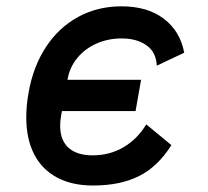

<svg xmlns="http://www.w3.org/2000/svg" viewBox="-20 -566 640 592"><path d="M61 -204Q61 -241.5 68 -279.5Q82 -360.5 121.5 -420.8Q161 -481 221 -513.8Q281 -546.5 354.5 -546.5Q435 -546.5 485.2 -508.2Q535.5 -470 548 -403.5L463.5 -363.5Q461.5 -405 431.8 -426.2Q402 -447.5 355 -447.5Q313.5 -447.5 277.8 -431.8Q242 -416 218.5 -387.5Q195 -359 188.5 -322L188 -320H415L398 -223.5H171L168.5 -210Q165.5 -193 165.5 -178.5Q165.5 -133.5 191.5 -110.2Q217.5 -87 265.5 -87Q318 -87 360.8 -112Q403.5 -137 431 -182.5L508.5 -118.5Q466.5 -52 408.5 -23Q350.5 6 267 6Q201.5 6 155.2 -19Q109 -44 85 -91Q61 -138 61 -204Z"/></svg>

Font: JuliaMono ExtraBold
Style: Italic
Weight: 800
Italic angle: -9°
Monospace: yes
Designer: cormullion
Foundry: corm
Version: Version 0.057; ttfautohint (v1.8.4)